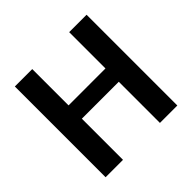

<svg xmlns="http://www.w3.org/2000/svg" viewBox="-179 -911 1092 1092"><g transform="rotate(-45 367.5 -365.0)"><path d="M516 -331H219V0H79V-730H219V-438H516V-730H656V0H516Z"/></g></svg>

Font: Mplus 1p Bold
Style: Bold
Weight: 700
Version: Version 1.061